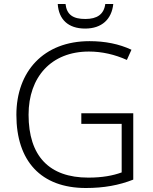

<svg xmlns="http://www.w3.org/2000/svg" viewBox="-20 -931 764 961"><path d="M547 -911H507C500 -859 466 -836 407 -836C346 -836 314 -857 308 -911H269C274 -834 321 -788 406 -788C490 -788 539 -835 547 -911ZM387 -364V-311H589V-68C545 -52 492 -42 422 -42C226 -42 123 -150 123 -357C123 -545 236 -673 425 -673C491 -673 555 -658 615 -631L638 -682C576 -711 506 -725 428 -725C198 -725 62 -573 62 -356C62 -126 184 10 410 10C500 10 576 -4 647 -32V-364Z"/></svg>

Font: Noto Sans Myanmar UI Light
Style: Regular
Weight: 300
Designer: Monotype Design Team
Foundry: Monotype Imaging Inc.
Version: Version 2.103